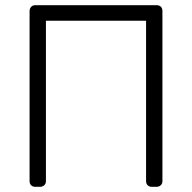

<svg xmlns="http://www.w3.org/2000/svg" viewBox="-20 -720 740 740"><path d="M116 0Q106 0 100 -6Q94 -12 94 -22V-677Q94 -687 100 -693.5Q106 -700 116 -700H583Q594 -700 600 -694Q606 -688 606 -677V-22Q606 -12 599.5 -6Q593 0 583 0H565Q555 0 549 -6Q543 -12 543 -22V-640H157V-22Q157 -12 150.5 -6Q144 0 134 0Z"/></svg>

Font: Rubik AZ
Style: Regular
Weight: 300
Designer: Hubert and Fischer
Foundry: Hubert & Fischer
Version: Version 2.000